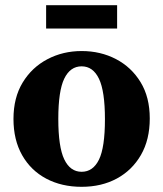

<svg xmlns="http://www.w3.org/2000/svg" viewBox="-20 -706 630 741"><path d="M295 15Q218 15 158.5 -16.5Q99 -48 65.5 -107Q32 -166 32 -247Q32 -329 67.5 -387.5Q103 -446 163 -477.5Q223 -509 295 -509Q368 -509 427.5 -478Q487 -447 522.5 -389Q558 -331 558 -249Q558 -167 524 -108Q490 -49 431 -17Q372 15 295 15ZM295 -43Q339 -43 362 -90Q385 -137 385 -246Q385 -354 362 -402Q339 -450 295 -450Q251 -450 228 -402.5Q205 -355 205 -247Q205 -139 228 -91Q251 -43 295 -43ZM158 -596V-686H432V-596Z"/></svg>

Font: Source Serif 4 SmText
Style: Bold
Weight: 700
Designer: Frank Grießhammer
Foundry: Adobe
Version: Version 4.005;hotconv 1.1.0;makeotfexe 2.6.0